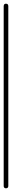

<svg xmlns="http://www.w3.org/2000/svg" viewBox="-20 -1020 65 1040"><path d="M0 -13H25V-988H0ZM13 -25Q9 -25 6 -23.5Q3 -22 1.5 -19Q0 -16 0 -13Q0 -9 1.5 -6Q3 -3 6 -1.5Q9 0 13 0Q16 0 19 -1.5Q22 -3 23.5 -6Q25 -9 25 -13Q25 -16 23.5 -19Q22 -22 19 -23.5Q16 -25 13 -25ZM13 -1000Q9 -1000 6 -998.5Q3 -997 1.5 -994Q0 -991 0 -988Q0 -984 1.5 -981Q3 -978 6 -976.5Q9 -975 13 -975Q16 -975 19 -976.5Q22 -978 23.5 -981Q25 -984 25 -988Q25 -991 23.5 -994Q22 -997 19 -998.5Q16 -1000 13 -1000Z"/></svg>

Font: Wavefont Thin
Style: Regular
Weight: 100
Monospace: yes
Version: Version 3.005;gftools[0.9.33]